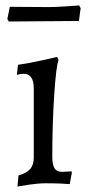

<svg xmlns="http://www.w3.org/2000/svg" viewBox="-20 -673 322 705"><path d="M104 -94V-348Q104 -402 67 -402Q60 -402 52 -400.5Q44 -399 42 -398L46 -435Q88 -441 132.5 -451Q177 -461 190 -464L195 -452Q186 -431 179 -323.5Q172 -216 172 -98Q172 -69 180 -55.5Q188 -42 207 -42Q218 -42 228 -43Q238 -44 242 -44L244 -40L236 3Q227 2 202 1Q177 0 147 0Q121 0 87.5 5Q54 10 44 12L48 -29Q78 -37 91 -52.5Q104 -68 104 -94ZM142 -595 12.4 -594 7 -603 16 -648 154.6 -647Q182.5 -647 220.7 -649.5Q259 -652 270.7 -653L276.1 -643L269.8 -596Z"/></svg>

Font: Sahitya
Style: Regular
Weight: 400
Designer: Juan Pablo del Peral
Foundry: Juan Pablo del Peral (http://www.huertatipografica.com)
Version: Version 1.001;PS 001.000;hotconv 1.0.70;makeotf.lib2.5.58329